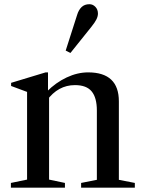

<svg xmlns="http://www.w3.org/2000/svg" viewBox="-20 -870 654 890"><path d="M356 0V-22L429 -36.5V-357.5Q429 -417 405 -446.2Q381 -475.5 327.5 -475.5Q249 -475.5 197 -404V-445.5Q239 -487.5 289 -511Q339 -534.5 388.5 -534.5Q531 -534.5 531 -400V-36.5L605 -22V0ZM30.5 0V-22L105.5 -37.5V-444L31.5 -471.5V-486L191.5 -534.5H202.5V-446L207.5 -441V-37.5L281 -22V0ZM306.5 -624.5 284.5 -635.5 337.5 -801Q344.5 -824 358.2 -837.2Q372 -850.5 394.5 -850.5Q410.5 -850.5 422.2 -838.2Q434 -826 434 -807Q434 -794.5 427 -780.2Q420 -766 403.5 -745.5Z"/></svg>

Font: Libre Caslon Text
Style: Regular
Weight: 400
Designer: Pablo Impallari, Rodrigo Fuenzalida, Katja Schimmel
Foundry: Pablo Impallari, Rodrigo Fuenzalida
Version: Version 2.000